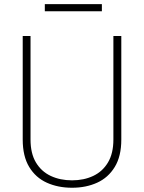

<svg xmlns="http://www.w3.org/2000/svg" viewBox="-20 -882 685 912"><path d="M463.9 -828.6H192.9V-862.3H463.9ZM556.2 -710.9V-219.2Q556.2 -139.6 525.1 -88.9Q494.1 -38.1 441.4 -14.2Q388.7 9.8 322.3 9.8Q255.4 9.8 202.4 -14.2Q149.4 -38.1 118.7 -88.9Q87.9 -139.6 87.9 -219.2V-710.9H125V-219.2Q125 -153.3 150.6 -110.4Q176.3 -67.4 220.9 -46.4Q265.6 -25.4 322.3 -25.4Q378.4 -25.4 422.9 -46.4Q467.3 -67.4 492.9 -110.4Q518.6 -153.3 518.6 -219.2V-710.9Z"/></svg>

Font: Robert Sans ExtraLight
Style: Regular
Weight: 250
Designer: Christian Robertson (extended by Adam Twardoch)
Foundry: Google
Version: Version 12.135;April 2, 2019;FontCreator 11.5.0.2425 64-bit;